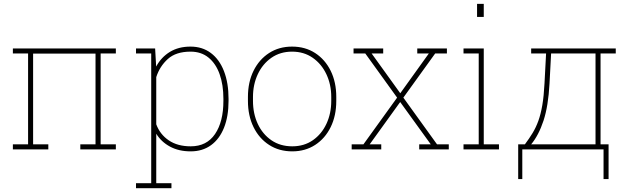

<svg xmlns="http://www.w3.org/2000/svg" viewBox="-20 -782 3313 1005"><path d="M47.4 0V-26.4H127V-502H47.4V-528.3H586.4V-502H506.8V-26.4H586.4V0H400.4V-26.4H480V-501.5H153.3V-26.4H232.9V0Z M691.9 203.1V176.8H771.5V-502H691.9V-528.3H792L797.4 -433.6Q823.7 -482.4 869.1 -510.3Q914.6 -538.1 977.1 -538.1Q1039.1 -538.1 1083.7 -504.6Q1128.4 -471.2 1152.3 -409.7Q1176.3 -348.1 1176.3 -264.6V-254.4Q1176.3 -172.9 1152.6 -113.5Q1128.9 -54.2 1084.5 -22Q1040 10.3 978 10.3Q916 10.3 869.9 -14.6Q823.7 -39.6 797.9 -82V176.8H877.4V203.1ZM978.5 -16.1Q1062 -16.1 1105.7 -80.6Q1149.4 -145 1149.4 -254.4V-264.6Q1149.4 -337.9 1129.6 -393.6Q1109.9 -449.2 1071.5 -480.5Q1033.2 -511.7 977.5 -511.7Q900.9 -511.7 858.4 -473.1Q815.9 -434.6 797.9 -378.4V-131.3Q817.4 -78.6 863.3 -47.4Q909.2 -16.1 978.5 -16.1Z M1509.8 10.3Q1440.9 10.3 1388.7 -23.4Q1336.4 -57.1 1307.1 -116.7Q1277.8 -176.3 1277.8 -253.9V-274.4Q1277.8 -352.1 1307.1 -411.4Q1336.4 -470.7 1388.4 -504.4Q1440.4 -538.1 1508.8 -538.1Q1577.6 -538.1 1629.6 -504.4Q1681.6 -470.7 1710.9 -411.4Q1740.2 -352.1 1740.2 -274.4V-253.9Q1740.2 -176.3 1710.9 -116.7Q1681.6 -57.1 1629.6 -23.4Q1577.6 10.3 1509.8 10.3ZM1509.8 -16.1Q1571.8 -16.1 1617.7 -48.1Q1663.6 -80.1 1688.7 -134Q1713.9 -188 1713.9 -253.9V-274.4Q1713.9 -339.4 1688.5 -393.3Q1663.1 -447.3 1616.9 -479.5Q1570.8 -511.7 1508.8 -511.7Q1446.8 -511.7 1400.6 -479.5Q1354.5 -447.3 1329.3 -393.3Q1304.2 -339.4 1304.2 -274.4V-253.9Q1304.2 -187.5 1329.3 -133.5Q1354.5 -79.6 1400.6 -47.9Q1446.8 -16.1 1509.8 -16.1Z M1820.8 0V-26.4H1882.3L2058.6 -271L1892.1 -502H1830.6V-528.3H1985.8V-502H1925.3L2075.2 -293.9L2224.6 -502H2164.1V-528.3H2319.3V-502H2257.8L2091.3 -271L2267.6 -26.4H2329.1V0H2174.3V-26.4H2234.9L2074.7 -248L1915 -26.4H1975.6V0Z M2406.2 0V-26.4H2485.8V-502H2406.2V-528.3H2512.2V-26.4H2591.8V0ZM2477.1 -693.4V-761.7H2512.2V-693.4Z M2692.4 155.3V-26.4H2727.5Q2750 -56.6 2767.6 -85.4Q2785.2 -114.3 2797.9 -149.2Q2810.5 -184.1 2818.6 -231.2Q2826.7 -278.3 2830.1 -344.7L2838.4 -502H2760.3V-528.3H3123.5H3203.1V-502H3123.5V-26.4H3165.5V155.3H3139.2V0H2713.9V155.3ZM2760.3 -26.4H3097.2V-502H2864.7L2856.4 -344.7Q2850.1 -227.1 2825 -150.6Q2799.8 -74.2 2760.3 -26.4Z"/></svg>

Font: Roboto Slab LO Thin
Style: Regular
Weight: 250
Designer: Google
Version: Version 2.00;September 28, 2018;FontCreator 11.5.0.2427 64-b